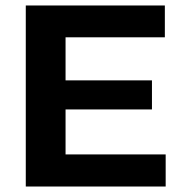

<svg xmlns="http://www.w3.org/2000/svg" viewBox="-20 -680 663 700"><path d="M74 0V-660H581V-544H219V-387H534V-281H219V-117H584V0Z"/></svg>

Font: Bricolage Grotesque 12pt Bricolage Grotesque 10pt Regular
Style: Bold
Weight: 700
Designer: Mathieu Triay
Foundry: Atelier Triay
Version: Version 1.001; ttfautohint (v1.8.4.7-5d5b);gftools[0.9.33.de